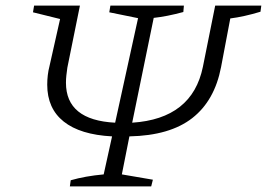

<svg xmlns="http://www.w3.org/2000/svg" viewBox="-20 -667 955 687"><path d="M230 0 233 -22Q285 -37 351 -43L381 -179Q267 -185 208 -232Q149 -279 149 -364Q149 -381 151 -398Q153 -415 157 -430L195 -599L98 -623L102 -647H266L221 -425Q219 -411 217.5 -397.5Q216 -384 216 -371Q216 -237 392 -228L474 -602L371 -623L375 -647H638L636 -624Q577 -608 530 -603L453 -228Q668 -242 706 -428L750 -647H915L912 -625Q882 -616 855 -610Q828 -604 804 -601L771 -427Q748 -307 668 -244.5Q588 -182 443 -179L416 -43L527 -24L521 0Z"/></svg>

Font: Piazzolla SC Light
Style: Italic
Weight: 300
Italic angle: -11.3°
Designer: Juan Pablo del Peral
Foundry: Huerta Tipografica
Version: Version 1.330